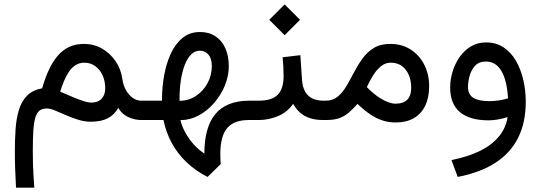

<svg xmlns="http://www.w3.org/2000/svg" viewBox="-20 -552 2486 883"><path d="M463.9 -145.5Q463.9 -115.7 447.3 -97.9Q430.7 -80.1 398.4 -80.1Q386.7 -80.1 366.9 -86.2Q347.2 -92.3 319.8 -103.5Q292.5 -114.7 256.8 -130.4Q264.6 -156.2 274.7 -180.2Q284.7 -204.1 297.6 -222.9Q310.5 -241.7 327.9 -252.7Q345.2 -263.7 368.2 -263.7Q396 -263.7 417.7 -248Q439.5 -232.4 451.7 -205.8Q463.9 -179.2 463.9 -145.5ZM543 -187Q536.6 -233.9 511.5 -270.8Q486.3 -307.6 448.7 -328.9Q411.1 -350.1 366.2 -350.1Q328.1 -350.1 298.3 -336.2Q268.6 -322.3 245.6 -295.7Q222.7 -269 205.1 -231.4Q187.5 -193.8 173.8 -146Q129.4 -137.7 104 -111.6Q78.6 -85.4 66.7 -45.7Q54.7 -5.9 51.5 43.5Q48.3 92.8 48.3 147.5Q48.3 187.5 49.8 226.8Q51.3 266.1 53.7 311H137.7Q135.7 278.8 134 253.4Q132.3 228 131.6 201.9Q130.9 175.8 130.9 142.6Q130.9 86.4 133.3 48.6Q135.7 10.7 142.6 -11.5Q149.4 -33.7 162.1 -43.5Q174.8 -53.2 195.3 -53.2Q210.4 -53.2 232.9 -43.9Q255.4 -34.7 282.5 -22.7Q309.6 -10.7 339.1 -1.5Q368.7 7.8 397.5 7.8Q445.3 7.8 476.1 -8.3Q506.8 -24.4 523.4 -55.7Q542.5 -25.4 571.5 -12.7Q600.6 0 630.4 0H643.6V-88.9H630.4Q608.9 -88.9 590.6 -101.8Q572.3 -114.7 559.6 -137Q546.9 -159.2 543 -187Z M624 0H731.9Q742.7 55.2 769.3 104.5Q795.9 153.8 837.6 193.8Q879.4 233.9 934.6 261.7L995.1 202.6Q994.1 190.9 993.7 179Q993.2 167 993.2 156.2Q993.2 113.8 1001.5 84Q1009.8 54.2 1026.1 35.6Q1042.5 17.1 1067.1 8.5Q1091.8 0 1124.5 0H1141.6V-88.9H1125.5Q1073.7 -88.9 1034.9 -73.5Q996.1 -58.1 970.7 -27.8Q945.3 2.4 932.6 48.1Q919.9 93.8 919.9 154.3Q891.6 135.7 869.1 110.1Q846.7 84.5 831.5 56.2Q816.4 27.8 809.6 0.5Q853.5 0.5 893.6 -21Q933.6 -42.5 964.8 -78.6Q996.1 -114.7 1014.2 -158.7Q1032.2 -202.6 1032.2 -248Q1032.2 -294.9 1016.4 -330.1Q1000.5 -365.2 970.9 -385Q941.4 -404.8 899.9 -404.8Q852.1 -404.8 818.6 -377Q785.2 -349.1 764.6 -303.5Q744.1 -257.8 734.6 -203.9Q725.1 -149.9 725.1 -97.7V-88.9H624ZM898.9 -318.8Q923.3 -318.8 938.7 -300.8Q954.1 -282.7 954.1 -248Q954.1 -205.1 934.1 -168.7Q914.1 -132.3 880.4 -110.4Q846.7 -88.4 805.7 -88.4V-98.1Q805.7 -144.5 812 -184.8Q818.4 -225.1 830.3 -255.1Q842.3 -285.2 859.6 -302Q877 -318.8 898.9 -318.8Z M1279.8 -288.6Q1281.7 -267.6 1283 -246.6Q1284.2 -225.6 1284.2 -202.1Q1284.2 -144.5 1257.6 -116.7Q1231 -88.9 1168.9 -88.9H1122.1V0H1168.9Q1215.8 0 1258.8 -18.1Q1301.8 -36.1 1328.1 -74.7Q1341.3 -50.8 1359.9 -34.2Q1378.4 -17.6 1404.8 -8.8Q1431.2 0 1467.3 0H1478.5V-88.9H1468.3Q1437 -88.9 1415.8 -99.6Q1394.5 -110.4 1382.8 -131.6Q1371.1 -152.8 1369.1 -184.1L1361.3 -298.3ZM1289.1 -531.7 1218.3 -460.9 1289.1 -390.1 1359.9 -460.9Z M1776.4 -263.7Q1820.8 -263.7 1845.9 -231.2Q1871.1 -198.7 1871.1 -147.9Q1871.1 -112.3 1853.3 -93.8Q1835.4 -75.2 1798.8 -75.2Q1784.7 -75.2 1766.4 -81.5Q1748 -87.9 1727.5 -101.1Q1712.9 -110.4 1697.8 -122.8Q1682.6 -135.3 1667 -151.4Q1679.7 -179.2 1695.8 -205.1Q1711.9 -231 1731.9 -247.3Q1752 -263.7 1776.4 -263.7ZM1799.8 11.2Q1848.6 11.2 1883.1 -8.5Q1917.5 -28.3 1935.5 -65.7Q1953.6 -103 1953.6 -155.8Q1953.6 -210 1931.4 -253.9Q1909.2 -297.9 1868.9 -324Q1828.6 -350.1 1774.4 -350.1Q1729.5 -350.1 1699 -331.3Q1668.5 -312.5 1647 -282.7Q1625.5 -252.9 1608.2 -219.5Q1590.8 -186 1573.2 -156.2Q1555.7 -126.5 1533.2 -107.7Q1510.7 -88.9 1478 -88.9H1459V0H1480.5Q1516.1 0 1540 -8.5Q1564 -17.1 1583.5 -33.7Q1603 -50.3 1624 -74.2Q1653.8 -45.9 1681.6 -26.9Q1709.5 -7.8 1738.3 1.7Q1767.1 11.2 1799.8 11.2Z M2397.9 -83.5Q2397.9 -135.3 2386.7 -184.1Q2375.5 -232.9 2353 -272Q2330.6 -311 2296.1 -334Q2261.7 -356.9 2215.3 -356.9Q2176.3 -356.9 2145.5 -338.4Q2114.7 -319.8 2093.5 -289.3Q2072.3 -258.8 2061.3 -222.4Q2050.3 -186 2050.3 -149.9Q2050.3 -73.7 2095.5 -36.1Q2140.6 1.5 2228.5 1.5Q2247.1 1.5 2271.5 -2.9Q2295.9 -7.3 2314.5 -13.2Q2306.6 37.1 2273.9 76.4Q2241.2 115.7 2186.3 142.6Q2131.3 169.4 2056.2 184.1L2085 261.7Q2189 241.7 2258.5 196.5Q2328.1 151.4 2363 81.3Q2397.9 11.2 2397.9 -83.5ZM2231 -86.9Q2181.2 -86.9 2156.7 -102.1Q2132.3 -117.2 2132.3 -152.8Q2132.3 -174.8 2139.4 -201.9Q2146.5 -229 2164.3 -249Q2182.1 -269 2214.4 -269Q2237.8 -269 2255.6 -258.1Q2273.4 -247.1 2286.1 -225.3Q2298.8 -203.6 2306.4 -172.1Q2314 -140.6 2316.4 -99.6Q2295.4 -93.3 2273.4 -90.1Q2251.5 -86.9 2231 -86.9Z"/></svg>

Font: Vazirmatn
Style: Regular
Weight: 400
Designer: Saber Rastikerdar
Foundry: Saber Rastikerdar
Version: Version 33.003;September 2, 2022;FontCreator 14.0.0.2862 64-